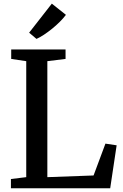

<svg xmlns="http://www.w3.org/2000/svg" viewBox="-20 -1008 661 1028"><path d="M38.5 0V-49.5L120.5 -59.5V-680.5L40 -692.5V-743H331V-692.5L233.5 -680.5V-59.5L481 -68.5L544.5 -239L604.5 -230L570 0ZM175 -800 136 -833 257.5 -988.5 333 -928.5Q319.5 -910.5 300.2 -891.2Q281 -872 259 -854.2Q237 -836.5 215.5 -822.2Q194 -808 176 -800Z"/></svg>

Font: Merriweather 24pt Medium
Style: Regular
Weight: 500
Designer: Eben Sorkin
Foundry: Eben Sorkin
Version: Version 2.100